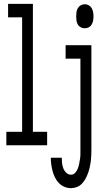

<svg xmlns="http://www.w3.org/2000/svg" viewBox="-20 -755 540 998"><path d="M13 0V-70H95V-665H22V-735H151V-70H225V0ZM421 -608Q410 -608 400 -613Q390 -618 384.5 -627.5Q379 -637 377.5 -648Q376 -659 376 -670Q376 -681 377.5 -692Q379 -703 384.5 -712.5Q390 -722 400 -727.5Q410 -733 421 -733Q432 -733 441.5 -727.5Q451 -722 456.5 -712.5Q462 -703 464 -692Q466 -681 466 -670Q466 -659 464 -648Q462 -637 456.5 -627.5Q451 -618 441.5 -613Q432 -608 421 -608ZM349 223Q331 223 314.5 216Q298 209 286 196.5Q274 184 266 168Q258 152 253.5 135Q249 118 246.5 100.5Q244 83 244 65H301Q301 79 302.5 92.5Q304 106 309 119.5Q314 133 324.5 143Q335 153 349 153Q362 153 371 143Q380 133 384.5 121Q389 109 391.5 96.5Q394 84 396 71Q398 58 398 45.5Q398 33 398 20V-450H321V-520H455V20Q455 36 454.5 52Q454 68 452 83.5Q450 99 446.5 114.5Q443 130 437.5 145Q432 160 424.5 174Q417 188 406 199.5Q395 211 380 217Q365 223 349 223Z"/></svg>

Font: Iosevka MaddieWtf
Style: Regular
Weight: 400
Monospace: yes
Designer: Belleve Invis
Foundry: Belleve Invis
Version: Version 31.3.0; ttfautohint (v1.8.3)